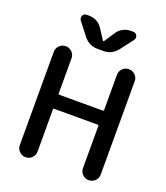

<svg xmlns="http://www.w3.org/2000/svg" viewBox="-169 -1096 1032 1191"><g transform="rotate(20 347.0 -501.0)"><path d="M199.2 -464.8Q199.2 -457 207 -457H492.2Q499 -457 499 -464.8V-696.3Q499 -719.7 516.1 -736.8Q533.2 -753.9 556.6 -753.9H558.6Q582 -753.9 599.1 -736.8Q616.2 -719.7 616.2 -696.3V-79.1Q616.2 -55.7 599.1 -38.6Q582 -21.5 558.6 -21.5H556.6Q533.2 -21.5 516.1 -38.6Q499 -55.7 499 -79.1V-357.4Q499 -364.3 492.2 -364.3H207Q199.2 -364.3 199.2 -357.4V-79.1Q199.2 -55.7 182.1 -38.6Q165 -21.5 141.6 -21.5H139.6Q116.2 -21.5 99.1 -38.6Q82 -55.7 82 -79.1V-696.3Q82 -719.7 99.1 -736.8Q116.2 -753.9 139.6 -753.9H141.6Q165 -753.9 182.1 -736.8Q199.2 -719.7 199.2 -696.3ZM344.7 -865.2Q345.7 -863.3 348.6 -863.3Q351.6 -863.3 352.5 -865.2L397.5 -933.6Q412.1 -956.1 435.5 -968.8Q459 -981.4 486.3 -981.4H502.9Q520.5 -981.4 528.3 -965.8Q531.2 -959 531.2 -952.1Q531.2 -943.4 525.4 -935.5L460.9 -851.6Q425.8 -805.7 368.2 -805.7H331.1Q273.4 -805.7 238.3 -851.6L172.9 -935.5Q167 -944.3 167 -953.1Q167 -959 169.9 -965.8Q177.7 -981.4 195.3 -981.4H211.9Q239.3 -981.4 262.7 -968.8Q286.1 -956.1 300.8 -932.6Z"/></g></svg>

Font: Gen Jyuu Gothic Medium
Style: Regular
Weight: 500
Designer: [Source Han Sans]
Ryoko NISHIZUKA  (kana & ideographs); Paul D. Hunt (Latin, Greek & Cyrillic); Wenlong ZHANG  (bopomofo
Version: Version 1.002.20150607